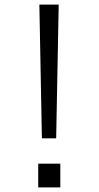

<svg xmlns="http://www.w3.org/2000/svg" viewBox="-20 -814 428 834"><path d="M146 0V-103H242V0ZM162 -213 151 -794H235L224 -213Z"/></svg>

Font: Zaghawa Beria
Style: Regular
Weight: 400
Designer: Anonymous
Foundry: Designed by a volunteer who chooses to remain anonymous, in cooperation with SIL International and the Mission Protestan
Version: Version 1.001